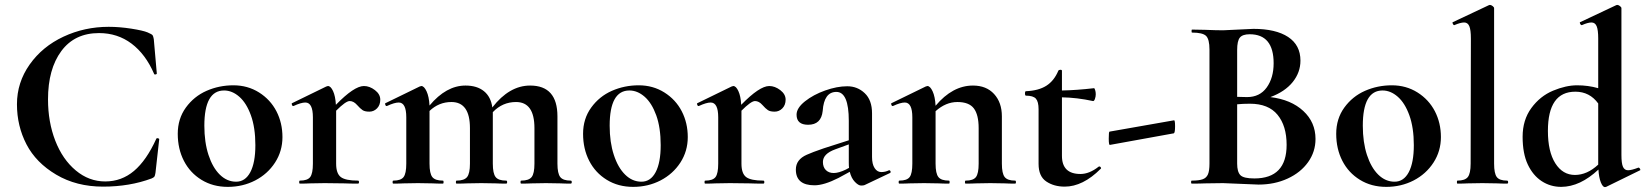

<svg xmlns="http://www.w3.org/2000/svg" viewBox="-20 -745 6675 779"><path d="M381.8 -610.8Q282.7 -610.8 228.8 -537.8Q174.8 -464.8 174.8 -341.8Q174.8 -250 204.3 -174.1Q233.9 -98.1 287.4 -53.5Q340.8 -8.8 407 -8.8Q473.1 -8.8 523.7 -51.5Q574.2 -94.2 613.8 -181.2Q614.7 -185.1 620.4 -184.1Q626 -183.1 626 -180.2L610.8 -43.9Q608.9 -31.7 606.4 -28.3Q604 -24.9 595.2 -21Q506.3 12.2 398.2 12.2Q290 12.2 208 -36.4Q126 -85 87.4 -159.4Q48.8 -233.9 48.8 -322Q48.8 -410.2 100.3 -483.2Q151.9 -556.2 237.5 -596.2Q323.2 -636.2 420.9 -636.2Q464.8 -636.2 512.9 -628.7Q561 -621.1 578.9 -613.5Q596.7 -606 599.4 -601.6Q602.1 -597.2 604 -585.9L616.2 -446.8Q616.2 -443.8 611.1 -442.9Q606 -441.9 605 -445.8Q570.8 -524.9 513.9 -567.9Q457 -610.8 381.8 -610.8Z M889.2 -377.9Q809.1 -377.9 809.1 -234.9Q809.1 -168 825.9 -116.5Q842.8 -64.9 871.8 -36.4Q900.9 -7.8 938 -7.8Q975.1 -7.8 995.6 -46.4Q1016.1 -85 1016.1 -156Q1016.1 -227.1 998 -277.1Q980 -327.1 950.9 -352.5Q921.9 -377.9 889.2 -377.9ZM726.1 -92.5Q701.2 -141.1 701.2 -202.1Q701.2 -263.2 734.1 -308.6Q767.1 -354 818.1 -376.5Q869.1 -398.9 927 -398.9Q984.9 -398.9 1031 -369.9Q1077.1 -340.8 1101.6 -293.5Q1126 -246.1 1126 -189Q1126 -131.8 1095.9 -85.4Q1065.9 -39.1 1015.4 -12.9Q964.8 13.2 904.3 13.2Q843.8 13.2 797.4 -15.4Q751 -43.9 726.1 -92.5Z M1343.8 -295.9V-81.1Q1343.8 -41 1362.8 -26.6Q1381.8 -12.2 1432.6 -12.2Q1436.5 -12.2 1436.5 -6.1Q1436.5 0 1432.6 0Q1397.5 0 1377.9 -1L1296.9 -2L1237.8 -1Q1222.7 0 1196.8 0Q1193.8 0 1193.8 -6.1Q1193.8 -12.2 1196.8 -12.2Q1227.5 -12.2 1238.5 -26.6Q1249.5 -41 1249.5 -81.1V-269Q1249.5 -329.1 1218.8 -329.1Q1201.7 -329.1 1170.9 -314.9H1168.9Q1166 -314.9 1164.3 -320.1Q1162.6 -325.2 1164.6 -326.2L1303.7 -394Q1309.6 -396 1310.5 -396Q1321.8 -396 1331.3 -375.5Q1340.8 -355 1342.8 -319.8Q1417 -396 1456.5 -396Q1479.5 -396 1501.2 -379.4Q1522.9 -362.8 1522.9 -340.8Q1522.9 -318.8 1509.8 -305.4Q1496.6 -292 1478.5 -292Q1460.4 -292 1451.2 -298.1Q1441.9 -304.2 1428.2 -319.6Q1414.6 -335 1398.7 -335Q1382.8 -335 1343.8 -295.9Z M2130.9 -397.9Q2241.7 -397.9 2241.7 -272.9V-81.1Q2241.7 -41 2253.2 -26.6Q2264.6 -12.2 2295.4 -12.2Q2299.8 -12.2 2299.8 -6.1Q2299.8 0 2295.4 0Q2269.5 0 2254.4 -1L2194.8 -2L2136.7 -1Q2120.6 0 2094.7 0Q2091.8 0 2091.8 -6.1Q2091.8 -12.2 2094.7 -12.2Q2125.5 -12.2 2137 -26.6Q2148.4 -41 2148.4 -81.1V-225.1Q2148.4 -331.1 2073.7 -331.1Q2018.6 -331.1 1979.5 -290V-81.1Q1979.5 -41 1991 -26.6Q2002.4 -12.2 2033.7 -12.2Q2037.6 -12.2 2037.6 -6.1Q2037.6 0 2033.7 0Q2007.8 0 1992.7 -1L1932.6 -2L1874.5 -1Q1858.4 0 1832.5 0Q1829.6 0 1829.6 -6.1Q1829.6 -12.2 1832.5 -12.2Q1863.3 -12.2 1875 -26.6Q1886.7 -41 1886.7 -81.1V-225.1Q1886.7 -331.1 1811.5 -331.1Q1760.7 -331.1 1722.7 -294.9V-81.1Q1722.7 -41 1734.1 -26.6Q1745.6 -12.2 1776.9 -12.2Q1779.8 -12.2 1779.8 -6.1Q1779.8 0 1776.9 0Q1751 0 1735.8 -1L1675.8 -2L1616.7 -1Q1601.6 0 1575.7 0Q1572.8 0 1572.8 -6.1Q1572.8 -12.2 1575.7 -12.2Q1606.4 -12.2 1617.4 -26.6Q1628.4 -41 1628.4 -81.1V-269Q1628.4 -329.1 1597.7 -329.1Q1580.6 -329.1 1549.8 -314.9H1547.9Q1544.9 -314.9 1543.2 -320.1Q1541.5 -325.2 1543.5 -326.2L1682.6 -394Q1688.5 -396 1689.5 -396Q1700.7 -396 1710.7 -374.5Q1720.7 -353 1722.7 -316.9Q1790.5 -397.9 1868.7 -397.9Q1915.5 -397.9 1943.6 -375Q1971.7 -352.1 1977.5 -309.1Q2046.4 -397.9 2130.9 -397.9Z M2533.7 -377.9Q2453.6 -377.9 2453.6 -234.9Q2453.6 -168 2470.5 -116.5Q2487.3 -64.9 2516.4 -36.4Q2545.4 -7.8 2582.5 -7.8Q2619.6 -7.8 2640.1 -46.4Q2660.6 -85 2660.6 -156Q2660.6 -227.1 2642.6 -277.1Q2624.5 -327.1 2595.5 -352.5Q2566.4 -377.9 2533.7 -377.9ZM2370.6 -92.5Q2345.7 -141.1 2345.7 -202.1Q2345.7 -263.2 2378.7 -308.6Q2411.6 -354 2462.6 -376.5Q2513.7 -398.9 2571.5 -398.9Q2629.4 -398.9 2675.5 -369.9Q2721.7 -340.8 2746.1 -293.5Q2770.5 -246.1 2770.5 -189Q2770.5 -131.8 2740.5 -85.4Q2710.4 -39.1 2659.9 -12.9Q2609.4 13.2 2548.8 13.2Q2488.3 13.2 2441.9 -15.4Q2395.5 -43.9 2370.6 -92.5Z M2988.3 -295.9V-81.1Q2988.3 -41 3007.3 -26.6Q3026.4 -12.2 3077.1 -12.2Q3081.1 -12.2 3081.1 -6.1Q3081.1 0 3077.1 0Q3042 0 3022.5 -1L2941.4 -2L2882.3 -1Q2867.2 0 2841.3 0Q2838.4 0 2838.4 -6.1Q2838.4 -12.2 2841.3 -12.2Q2872.1 -12.2 2883.1 -26.6Q2894 -41 2894 -81.1V-269Q2894 -329.1 2863.3 -329.1Q2846.2 -329.1 2815.4 -314.9H2813.5Q2810.5 -314.9 2808.8 -320.1Q2807.1 -325.2 2809.1 -326.2L2948.2 -394Q2954.1 -396 2955.1 -396Q2966.3 -396 2975.8 -375.5Q2985.4 -355 2987.3 -319.8Q3061.5 -396 3101.1 -396Q3124 -396 3145.8 -379.4Q3167.5 -362.8 3167.5 -340.8Q3167.5 -318.8 3154.3 -305.4Q3141.1 -292 3123 -292Q3105 -292 3095.7 -298.1Q3086.4 -304.2 3072.8 -319.6Q3059.1 -335 3043.2 -335Q3027.3 -335 2988.3 -295.9Z M3423.8 -85V-159.2L3369.1 -139.2Q3318.8 -121.1 3318.8 -87.9Q3318.8 -66.9 3330.8 -54.9Q3342.8 -43 3362.8 -43Q3382.8 -43 3412.1 -57.1L3424.8 -64Q3423.8 -70.8 3423.8 -85ZM3423.8 -254.9Q3423.8 -372.1 3373.5 -372.1Q3323.2 -372.1 3317.9 -294.9Q3312 -238.8 3258.8 -238.8Q3211.9 -238.8 3211.9 -279.8Q3211.9 -306.6 3245.8 -333.7Q3279.8 -360.8 3327.9 -377.9Q3376 -395 3417.5 -395Q3459 -395 3488.5 -366.9Q3518.1 -338.9 3518.1 -285.2V-107.9Q3518.1 -79.1 3528.6 -63Q3539.1 -46.9 3555.7 -46.9Q3572.3 -46.9 3586.9 -54.2H3587.9Q3591.8 -54.2 3593.3 -49.6Q3594.7 -44.9 3590.8 -43L3487.8 5.9Q3483.9 7.8 3473.4 7.8Q3462.9 7.8 3448.5 -7.1Q3434.1 -22 3427.7 -47.9L3381.8 -22.9Q3323.2 6.8 3284.7 6.8Q3209 6.8 3209 -57.1Q3209 -97.7 3253.4 -117.2Q3274.9 -127 3321.8 -143.1L3423.8 -175.8Z M3681.6 -269Q3681.6 -329.1 3650.9 -329.1Q3633.8 -329.1 3603 -314.9H3601.1Q3598.1 -314.9 3596.4 -320.1Q3594.7 -325.2 3596.7 -326.2L3735.8 -394Q3741.7 -396 3742.7 -396Q3753.9 -396 3763.9 -374.5Q3773.9 -353 3775.9 -315.9Q3844.7 -397.9 3927.7 -397.9Q3981.9 -397.9 4013.4 -363.5Q4044.9 -329.1 4044.9 -272.9V-81.1Q4044.9 -41 4056.4 -26.6Q4067.9 -12.2 4098.6 -12.2Q4102.1 -12.2 4102.1 -6.1Q4102.1 0 4098.6 0Q4072.8 0 4057.6 -1L3998 -2L3939.9 -1Q3923.8 0 3897.9 0Q3895 0 3895 -6.1Q3895 -12.2 3897.9 -12.2Q3928.7 -12.2 3939.7 -26.6Q3950.7 -41 3950.7 -81.1V-225.1Q3950.7 -279.3 3931.2 -305.2Q3911.6 -331.1 3864.5 -331.1Q3817.4 -331.1 3775.9 -293.9V-81.1Q3775.9 -41 3787.4 -26.6Q3798.8 -12.2 3830.1 -12.2Q3833 -12.2 3833 -6.1Q3833 0 3830.1 0Q3804.2 0 3789.1 -1L3729 -2L3669.9 -1Q3654.8 0 3628.9 0Q3626 0 3626 -6.1Q3626 -12.2 3628.9 -12.2Q3659.7 -12.2 3670.7 -26.6Q3681.6 -41 3681.6 -81.1Z M4288.6 -112.8Q4288.6 -39.1 4363.8 -39.1Q4399.9 -39.1 4437.5 -68.8L4439.9 -69.8Q4443.8 -69.8 4446.3 -65.9Q4448.7 -62 4445.8 -60.1Q4373.5 12.2 4299.8 12.2Q4255.9 12.2 4224.9 -8.8Q4193.8 -29.8 4193.8 -80.1V-301.8Q4193.8 -332.5 4182.9 -344.7Q4171.9 -356.9 4142.6 -356.9Q4138.7 -356.9 4138.7 -366Q4138.7 -375 4142.6 -375Q4193.4 -377 4225.1 -397Q4256.8 -417 4273.9 -458Q4275.9 -461.9 4282.2 -461.9Q4288.6 -461.9 4288.6 -458V-377.9Q4346.7 -378.9 4418.9 -387.2Q4420.9 -387.2 4423.3 -379.6Q4425.8 -372.1 4425.8 -362.5Q4425.8 -353 4422.4 -343.5Q4418.9 -334 4414.6 -335Q4349.6 -349.1 4288.6 -350.1Z M4481.4 -210.9 4742.7 -256.8Q4747.6 -259.3 4747.6 -232.9Q4747.6 -206.5 4742.7 -204.1L4483.9 -157.2Q4478.5 -154.3 4478.5 -182.1Q4478.5 -210 4481.4 -210.9Z M5200.2 -157.2Q5200.2 -234.4 5163.3 -279.3Q5126.5 -324.2 5051.3 -324.2Q5022.5 -324.2 4999.5 -321.8V-81.1Q4999.5 -47.9 5012.5 -34.4Q5025.4 -21 5069.3 -21Q5200.2 -21 5200.2 -157.2ZM4999.5 -542V-352.1L5039.6 -351.1Q5091.3 -351.1 5119.4 -390.1Q5147.5 -429.2 5147.5 -488.3Q5147.5 -606 5050.3 -606Q5021.5 -606 5010.5 -592.5Q4999.5 -579.1 4999.5 -542ZM5256.3 -499Q5256.3 -451.2 5224.9 -412.1Q5193.4 -373 5134.3 -351.1Q5218.3 -340.8 5267.8 -294.9Q5317.4 -249 5317.4 -181.2Q5317.4 -129.4 5287.4 -87.2Q5257.3 -44.9 5204.3 -20.5Q5151.4 3.9 5086.4 3.9L4942.4 -2L4869.6 -1Q4849.6 0 4815.4 0Q4812.5 0 4812.5 -6.1Q4812.5 -12.2 4815.4 -12.2Q4844.2 -12.2 4859.4 -17.6Q4874.5 -22.9 4880.9 -37.4Q4887.2 -51.8 4887.2 -81.1V-543.9Q4887.2 -585.9 4873.3 -599.4Q4859.4 -612.8 4816.4 -612.8Q4814.5 -612.8 4814.5 -618.9Q4814.5 -625 4816.4 -625L4869.6 -624Q4915.5 -622.1 4942.4 -622.1L5065.4 -627.9Q5156.2 -627.9 5206.3 -595Q5256.3 -562 5256.3 -499Z M5589.4 -377.9Q5509.3 -377.9 5509.3 -234.9Q5509.3 -168 5526.1 -116.5Q5543 -64.9 5572 -36.4Q5601.1 -7.8 5638.2 -7.8Q5675.3 -7.8 5695.8 -46.4Q5716.3 -85 5716.3 -156Q5716.3 -227.1 5698.2 -277.1Q5680.2 -327.1 5651.1 -352.5Q5622.1 -377.9 5589.4 -377.9ZM5426.3 -92.5Q5401.4 -141.1 5401.4 -202.1Q5401.4 -263.2 5434.3 -308.6Q5467.3 -354 5518.3 -376.5Q5569.3 -398.9 5627.2 -398.9Q5685.1 -398.9 5731.2 -369.9Q5777.3 -340.8 5801.8 -293.5Q5826.2 -246.1 5826.2 -189Q5826.2 -131.8 5796.1 -85.4Q5766.1 -39.1 5715.6 -12.9Q5665 13.2 5604.5 13.2Q5543.9 13.2 5497.6 -15.4Q5451.2 -43.9 5426.3 -92.5Z M5893.1 -12.2Q5923.8 -12.2 5935.3 -26.6Q5946.8 -41 5946.8 -81.1L5947.8 -588.9Q5947.8 -624 5941.4 -638.9Q5935.1 -653.8 5920.4 -653.8Q5905.8 -653.8 5880.9 -643.1H5879.9Q5877 -643.1 5874.5 -648.4Q5872.1 -653.8 5874 -654.8L6021 -724.1L6024.9 -725.1Q6029.8 -725.1 6035.9 -720.5Q6042 -715.8 6042 -711.9V-81.1Q6042 -41 6053 -26.6Q6064 -12.2 6094.7 -12.2Q6098.6 -12.2 6098.9 -6.1Q6099.1 0 6094.7 0Q6069.8 0 6054.7 -1L5994.1 -2L5934.1 -1Q5918.9 0 5893.1 0Q5891.1 0 5891.1 -6.1Q5891.1 -12.2 5893.1 -12.2Z M6371.6 -373Q6260.3 -373 6260.3 -213.9Q6260.3 -129.9 6290.3 -82.5Q6320.3 -35.2 6369.9 -35.2Q6419.4 -35.2 6464.4 -77.1V-325.2Q6429.7 -373 6371.6 -373ZM6628.4 -64.9Q6631.3 -64.9 6634 -60.1Q6636.7 -55.2 6634.3 -54.2L6496.6 13.2L6491.7 14.2Q6482.9 14.2 6475.1 -4.9Q6467.3 -23.9 6465.3 -57.1Q6391.1 12.7 6314.5 13.2Q6270.5 13.2 6235.1 -10Q6199.7 -33.2 6178.7 -77.6Q6157.7 -122.1 6157.7 -190.2Q6157.7 -258.3 6193.1 -306.6Q6228.5 -355 6281 -377Q6333.5 -398.9 6378.7 -398.9Q6423.8 -398.9 6464.4 -387.2V-588.9Q6464.4 -624 6458 -638.9Q6451.7 -653.8 6437 -653.8Q6422.4 -653.8 6398.4 -643.1H6397.5Q6393.6 -643.1 6391.1 -648.4Q6388.7 -653.8 6390.6 -654.8L6537.6 -724.1L6541.5 -725.1Q6546.4 -725.1 6552.5 -720.5Q6558.6 -715.8 6558.6 -711.9V-116.2Q6558.6 -82 6564.9 -68.1Q6571.3 -54.2 6585.4 -54.2Q6599.6 -54.2 6627.4 -64.9Z"/></svg>

Font: Cormorant-Bold
Style: Bold
Weight: 700
Designer: Christian Thalmann (Catharsis Fonts)
Version: Version 3.000